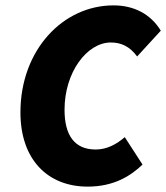

<svg xmlns="http://www.w3.org/2000/svg" viewBox="-20 -682 618 714"><path d="M306 12C404 12 466 -28 510 -70L444 -172C414 -146 378 -126 336 -126C256 -126 220 -180 220 -274C220 -414 304 -524 392 -524C430 -524 462 -510 490 -472L578 -568C540 -630 478 -662 402 -662C214 -662 56 -496 56 -264C56 -88 158 12 306 12Z"/></svg>

Font: Source Sans Pro Black
Style: Italic
Weight: 900
Italic angle: -11°
Designer: Paul D. Hunt
Foundry: Adobe Systems Incorporated
Version: Version 3.006;hotconv 1.0.111;makeotfexe 2.5.65597